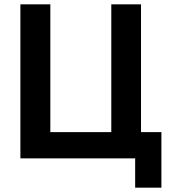

<svg xmlns="http://www.w3.org/2000/svg" viewBox="-20 -730 796 885"><path d="M603 135V0H74V-710H212V-121H493V-710H630V-121H724V135Z"/></svg>

Font: YasnoRaleway
Style: Bold
Weight: 700
Designer: Matt McInerney, Pablo Impallari, Rodrigo Fuenzalida
Foundry: Matt McInerney, Pablo Impallari, Rodrigo Fuenzalida
Version: Version 4.026